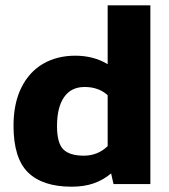

<svg xmlns="http://www.w3.org/2000/svg" viewBox="-20 -694 638 724"><path d="M31 -220Q31 -304 60.5 -363.5Q90 -423 142.5 -453.5Q195 -484 264 -484Q333 -484 386 -452V-674H547V0H408L399 -40Q369 -15 333 -2.5Q297 10 250 10Q141 10 86 -43.5Q31 -97 31 -220ZM386 -143V-335Q352 -366 299 -366Q248 -366 221.5 -327.5Q195 -289 195 -219Q195 -154 219 -130.5Q243 -107 296 -107Q349 -107 386 -143Z"/></svg>

Font: Kanit SemiBold
Style: Regular
Weight: 600
Designer: Katatrad Team
Foundry: CadsonDemak
Version: Version 1.030